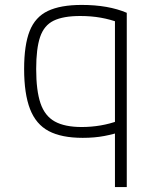

<svg xmlns="http://www.w3.org/2000/svg" viewBox="-20 -550 640 780"><path d="M447 210V-489L463 -458Q429 -471 390 -478Q351 -485 306 -485Q237 -485 198 -466Q159 -447 143 -400Q127 -353 127 -270Q127 -182 144.5 -130.5Q162 -79 202.5 -56.5Q243 -34 312 -34Q351 -34 389 -40.5Q427 -47 462 -60L474 -16Q443 -5 403.5 2.5Q364 10 316 10Q230 10 178 -17.5Q126 -45 102 -107Q78 -169 78 -270Q78 -367 100.5 -424Q123 -481 174.5 -505.5Q226 -530 312 -530Q420 -530 495 -498V210Z"/></svg>

Font: M PLUS Code Latin Expanded Light
Style: Regular
Weight: 300
Width: 7
Designer: Coji Morishita
Foundry: UNDERFOREST DESIGN
Version: Version 1.002; ttfautohint (v1.8.3)